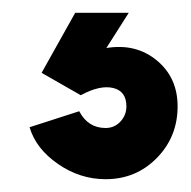

<svg xmlns="http://www.w3.org/2000/svg" viewBox="-20 -20 298 300"><path d="M145 260Q105 260 70.6 236.2Q36.2 212.5 26.2 178.8L103.8 153.8Q117.5 180 145 180Q158.8 180 168.1 170Q177.5 160 177.5 146.2Q177.5 122.5 156.9 117.5Q136.2 112.5 106.2 128.8L45 93.8L97.5 0H181.2L146.2 55Q192.5 47.5 225 74.4Q257.5 101.2 257.5 146.2Q257.5 193.8 225 226.9Q192.5 260 145 260Z"/></svg>

Font: Now Black
Style: Regular
Weight: 900
Designer: Alfredo Marco Pradil
Foundry: Alfredo Marco Pradil
Version: Version 1.002;PS 001.002;hotconv 1.0.88;makeotf.lib2.5.64775